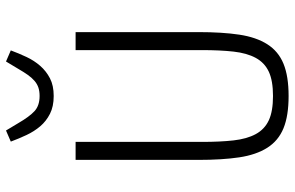

<svg xmlns="http://www.w3.org/2000/svg" viewBox="-191 -779 982 640"><g transform="rotate(-90 300.0 -459.0)"><path d="M147 -698V-277Q147 -216 152 -171.5Q157 -127 173 -97.5Q189 -68 219 -54Q249 -40 300 -40Q351 -40 381 -54Q411 -68 427 -97.5Q443 -127 448 -171.5Q453 -216 453 -277V-698H513V-289Q513 -209 504.5 -152.5Q496 -96 472.5 -59Q449 -22 407.5 -5Q366 12 300 12Q234 12 192.5 -5Q151 -22 127.5 -59Q104 -96 95.5 -152.5Q87 -209 87 -289V-698ZM300 -771Q265 -771 240.5 -783.5Q216 -796 199 -816Q182 -836 170 -861.5Q158 -887 148 -914L185 -930L209 -890Q231 -852 249.5 -835Q268 -818 300 -818Q316 -818 328 -822Q340 -826 350.5 -835Q361 -844 370.5 -857.5Q380 -871 391 -890L415 -930L452 -914Q442 -887 430 -861.5Q418 -836 400.5 -816Q383 -796 359 -783.5Q335 -771 300 -771Z"/></g></svg>

Font: IBM Plex Mono Light
Style: Regular
Weight: 300
Monospace: yes
Designer: Mike Abbink, Paul van der Laan, Pieter van Rosmalen
Foundry: Bold Monday
Version: Version 2.3